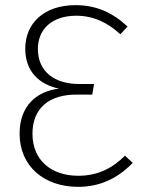

<svg xmlns="http://www.w3.org/2000/svg" viewBox="-20 -714 560 745"><path d="M273 -694C151 -694 78 -624 78 -525C78 -436 133 -386 209 -370C126 -361 56 -306 56 -196C56 -68 152 11 283 11C365 11 435 -20 495 -82L465 -110C417 -62 360 -32 284 -32C179 -32 106 -92 106 -195C106 -292 168 -349 283 -347H338L345 -388H287C192 -388 127 -436 127 -524C127 -601 182 -653 276 -653C344 -653 399 -625 447 -581L475 -611C417 -665 354 -694 273 -694Z"/></svg>

Font: Fira Sans ExtraLight
Style: Regular
Weight: 200
Designer: bBox Type GmbH & Carrois Corporate GbR & Edenspiekermann AG
Foundry: bBox Type GmbH & Carrois Corporate GbR & Edenspiekermann AG
Version: Version 4.300;PS 004.300;hotconv 1.0.88;makeotf.lib2.5.64775